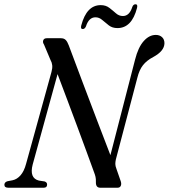

<svg xmlns="http://www.w3.org/2000/svg" viewBox="-42 -879 790 899"><path d="M111 -108.5Q94.5 -45 140 -33.5L166.5 -29.5Q179 -25.5 178.5 -14.5Q178.5 0 162.5 0H-3Q-21.5 0 -21.5 -14Q-21 -26.5 -6.5 -30.5L17 -35Q38 -39.5 54.5 -58.5Q71 -77.5 80 -111.5L199 -542Q204 -560 202.5 -573.5Q201 -587 194.5 -598L164 -670.5Q157 -680.5 160.5 -690.2Q164 -700 177 -700H243.5Q257.5 -700 265.5 -692Q273.5 -684 280 -666.5Q310.5 -584.5 345.5 -492Q380.5 -399.5 414.2 -311Q448 -222.5 475 -152.5L590.5 -600Q605 -657.5 630.8 -686.5Q656.5 -715.5 687.5 -715.5Q705.5 -715.5 716.8 -705Q728 -694.5 728 -676.5Q727.5 -640 675.5 -612Q645 -596 627.5 -573.8Q610 -551.5 601 -514.5L500.5 -132.5Q498 -121 498 -111.2Q498 -101.5 503.5 -87.5L523.5 -30Q527.5 -17.5 523.5 -8.8Q519.5 0 508.5 0H427.5Q406 0 407 -27Q407.5 -41 405.2 -51Q403 -61 398 -73.5Q384 -112.5 364.2 -166.2Q344.5 -220 321.5 -281.8Q298.5 -343.5 274.5 -407.5Q250.5 -471.5 227.5 -532ZM508 -747.5Q484 -747.5 467.8 -760Q451.5 -772.5 437 -785.2Q422.5 -798 405 -798Q374 -798 360.5 -755.5Q355 -743 345.5 -743Q334 -743 338.5 -760Q363.5 -855 429.5 -855Q453.5 -855 470 -842.2Q486.5 -829.5 500.8 -816.8Q515 -804 533.5 -804Q564 -804 577.5 -846.5Q582 -859 592.5 -859Q604 -859 599.5 -841.5Q575 -747.5 508 -747.5Z"/></svg>

Font: Fraunces 144pt S050
Style: Italic
Weight: 400
Italic angle: -16°
Version: Version 1.000; ttfautohint (v1.8.3)